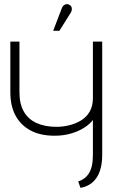

<svg xmlns="http://www.w3.org/2000/svg" viewBox="-20 -901 555 928"><path d="M321 -838Q326 -846 327 -853Q328 -860 325.5 -867Q323 -874 315 -878Q308 -882 301 -881Q294 -880 288 -875Q282 -870 279 -862L237 -752H267ZM474 -153V-700H429V-426Q429 -389 414 -362.5Q399 -336 373.5 -320Q348 -304 316.5 -296Q285 -288 253 -288Q197 -288 156.5 -306.5Q116 -325 95 -362Q74 -399 74 -455V-700H30V-455Q30 -389 55 -342.5Q80 -296 127.5 -270.5Q175 -245 244 -245Q286 -245 322.5 -255.5Q359 -266 386.5 -283.5Q414 -301 429 -321V-153Q429 -122 424 -100Q419 -78 409.5 -63Q400 -48 387 -38.5Q374 -29 358 -24L369 7Q420 -2 447 -42.5Q474 -83 474 -153Z"/></svg>

Font: Advent Pro Light
Style: Regular
Weight: 300
Version: Version 3.000